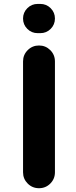

<svg xmlns="http://www.w3.org/2000/svg" viewBox="-20 -989 393 988"><path d="M173.8 -818.4Q142.6 -818.4 120.6 -840.3Q98.6 -862.3 98.6 -893.6Q98.6 -924.8 120.6 -946.8Q142.6 -968.8 173.8 -968.8H187.5Q218.8 -968.8 240.7 -946.8Q262.7 -924.8 262.7 -893.6Q262.7 -862.3 240.7 -840.3Q218.8 -818.4 187.5 -818.4ZM98.6 -102.5V-672.9Q98.6 -707 122.6 -731Q146.5 -754.9 180.7 -754.9Q214.8 -754.9 238.8 -731Q262.7 -707 262.7 -672.9V-102.5Q262.7 -68.4 238.8 -44.4Q214.8 -20.5 180.7 -20.5Q146.5 -20.5 122.6 -44.4Q98.6 -68.4 98.6 -102.5Z"/></svg>

Font: Gen Jyuu GothicX Bold
Style: Bold
Weight: 700
Designer: Ryoko NISHIZUKA (kana &amp; ideographs); Paul D. Hunt (Latin, Greek &amp; Cyrillic); Wenlong ZHANG (bopomofo); Sandoll C
Version: Version 1.058.20140828